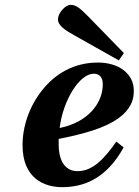

<svg xmlns="http://www.w3.org/2000/svg" viewBox="-20 -760 572 792"><path d="M219 -680C219 -654 251 -634 287 -614L470 -511L491 -541L346 -690C309 -728 292 -740 272 -740C248 -740 219 -705 219 -680ZM73 -161C73 -23 164 12 236 12C323 12 417 -20 490 -152L460 -176C407 -100 360 -54 300 -54C241 -54 222 -109 222 -163V-187C372 -216 443 -248 486 -286C525 -322 532 -355 532 -386C532 -457 469 -502 384 -502C285 -502 208 -456 154 -388C100 -320 73 -238 73 -161ZM226 -232C240 -347 308 -456 367 -456C391 -456 404 -440 404 -412C404 -334 342 -255 226 -232Z"/></svg>

Font: Heuristica
Style: Bold Italic
Weight: 700
Italic angle: -13°
Version: Version 1.0.1